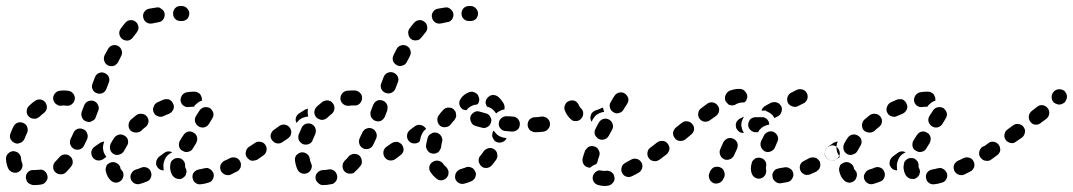

<svg xmlns="http://www.w3.org/2000/svg" viewBox="-30 -586 3571 639"><path d="M123 18Q130 10 128 0Q127 -5 125 -9Q122 -14 118 -17Q114 -20 110 -21Q105 -22 100 -21Q92 -20 84 -20Q83 -20 82 -20Q71 -21 64 -14Q56 -7 56 4Q56 9 58 13Q59 18 63 22Q66 25 71 27Q75 29 80 30Q82 30 84 30Q96 30 107 28Q117 27 123 18ZM203 -66Q195 -73 185 -72Q174 -71 168 -63Q161 -55 155 -49Q151 -45 149 -41Q147 -36 147 -31Q147 -26 148 -22Q150 -17 153 -14Q161 -6 171 -6Q181 -5 189 -12Q198 -21 206 -31Q213 -39 212 -49Q211 -60 203 -66ZM30 -13Q39 -17 43 -26Q47 -36 43 -45Q40 -52 40 -60Q39 -70 31 -77Q23 -83 12 -83Q8 -82 3 -80Q-1 -77 -4 -74Q-8 -70 -9 -65Q-11 -60 -10 -55Q-9 -40 -3 -26Q1 -17 11 -13Q20 -9 30 -13ZM247 -156Q238 -160 228 -157Q218 -153 214 -143Q210 -133 205 -124Q203 -119 203 -114Q202 -109 204 -105Q206 -100 209 -96Q212 -93 217 -90Q226 -86 236 -89Q246 -93 250 -102Q255 -112 260 -123Q264 -133 260 -142Q257 -152 247 -156ZM5 -123Q8 -119 11 -115Q15 -112 19 -110Q24 -108 29 -108Q34 -109 39 -111Q43 -113 46 -116Q50 -120 52 -125Q55 -134 60 -143Q64 -152 61 -162Q58 -172 49 -176Q39 -181 30 -178Q20 -175 15 -165Q9 -154 5 -142Q3 -138 3 -133Q3 -128 5 -123ZM282 -250Q273 -253 263 -249Q254 -245 250 -235L242 -214Q239 -204 243 -195Q247 -185 257 -182Q262 -180 267 -180Q272 -180 276 -183Q281 -185 284 -188Q288 -192 289 -197L297 -218Q301 -227 296 -237Q292 -246 282 -250ZM65 -199Q69 -195 73 -193Q78 -191 83 -191Q88 -190 92 -192Q97 -194 101 -197Q108 -204 116 -210Q124 -216 126 -226Q127 -236 121 -245Q115 -253 105 -255Q95 -256 86 -250Q76 -243 67 -234Q59 -227 59 -217Q58 -206 65 -199ZM153 -275Q146 -267 147 -257Q147 -252 150 -248Q152 -243 156 -240Q160 -237 164 -235Q169 -234 174 -234Q177 -235 180 -235Q186 -235 192 -234Q202 -233 210 -240Q218 -247 219 -257Q220 -267 213 -275Q207 -283 196 -284Q189 -285 180 -285Q175 -285 169 -284Q159 -283 153 -275ZM318 -343Q309 -347 299 -343Q290 -339 286 -329L278 -308Q274 -298 278 -289Q282 -279 292 -276Q301 -272 311 -276Q320 -280 324 -290L332 -311Q336 -320 332 -330Q328 -339 318 -343ZM363 -433Q354 -438 344 -435Q334 -432 329 -422Q324 -412 318 -402Q314 -392 317 -383Q320 -373 330 -368Q334 -366 339 -366Q344 -365 349 -367Q353 -368 357 -372Q361 -375 363 -379Q368 -389 373 -399Q378 -408 375 -418Q372 -428 363 -433ZM431 -496Q430 -501 428 -506Q426 -510 422 -513Q414 -520 404 -519Q393 -518 387 -510Q379 -501 372 -491Q366 -483 367 -473Q369 -462 377 -456Q386 -450 396 -451Q406 -453 412 -461Q419 -470 425 -478Q428 -482 430 -487Q431 -491 431 -496ZM518 -540Q517 -545 515 -549Q512 -553 508 -556Q504 -559 500 -561Q495 -562 490 -561Q477 -559 466 -557Q456 -555 450 -546Q444 -537 447 -527Q449 -517 458 -511Q467 -506 477 -508Q486 -510 497 -512Q507 -513 513 -521Q519 -530 518 -540ZM600 -541Q600 -551 592 -559Q585 -566 575 -566H570Q560 -566 553 -559Q546 -551 546 -541Q546 -530 553 -523Q560 -516 571 -516H575Q585 -516 593 -523Q600 -531 600 -541Z M681 -8Q679 -13 676 -17Q673 -21 669 -23Q665 -26 660 -27Q655 -27 650 -26Q640 -23 632 -22Q621 -20 615 -12Q609 -4 611 7Q612 11 614 16Q617 20 621 23Q625 26 630 27Q635 28 640 27Q651 26 663 22Q673 20 678 11Q683 2 681 -8ZM472 5Q474 0 474 -5Q474 -10 472 -14Q469 -24 459 -28Q449 -32 440 -28Q431 -24 423 -22Q413 -19 408 -10Q402 -1 405 9Q408 19 417 24Q426 29 436 26Q447 23 459 18Q463 17 467 13Q470 10 472 5ZM374 14Q378 10 379 5Q381 1 381 -4Q381 -9 379 -14Q376 -18 373 -22Q371 -23 371 -26Q369 -37 360 -42Q352 -48 341 -46Q337 -45 332 -42Q328 -40 325 -36Q323 -31 322 -27Q321 -22 322 -17Q326 3 339 15Q347 22 357 22Q367 21 374 14ZM560 9Q555 8 551 5Q547 2 544 -2Q536 -15 536 -32Q536 -34 537 -37Q537 -48 545 -54Q553 -61 563 -60Q568 -60 573 -58Q577 -55 580 -52Q584 -48 585 -43Q587 -38 586 -34Q586 -33 586 -32Q586 -29 587 -28Q589 -24 590 -21Q591 -17 591 -13Q590 -10 589 -8Q589 -6 589 -5Q587 -2 585 1Q582 4 579 6Q575 9 570 10Q565 10 560 9ZM771 -29Q772 -34 772 -39Q772 -44 769 -49Q765 -58 755 -61Q745 -64 736 -60Q727 -55 717 -51Q708 -46 704 -37Q701 -27 705 -18Q707 -13 711 -10Q715 -6 719 -5Q724 -3 729 -3Q734 -3 738 -5Q748 -10 758 -15Q763 -17 766 -21Q769 -25 771 -29ZM530 -71Q536 -76 543 -79Q536 -83 528 -82Q521 -81 515 -76Q507 -70 499 -64Q495 -61 493 -56Q490 -52 490 -47Q489 -42 490 -37Q492 -32 495 -28Q498 -24 504 -21Q509 -19 515 -19Q514 -25 514 -32Q514 -35 514 -39Q515 -48 519 -56Q523 -65 530 -71ZM835 -91Q832 -95 827 -98Q823 -101 818 -102Q813 -102 809 -101Q804 -100 800 -98L798 -97Q790 -91 788 -80Q786 -70 792 -62Q795 -58 799 -55Q803 -52 808 -51Q813 -51 818 -52Q823 -53 827 -55L828 -56Q837 -62 839 -73Q840 -83 835 -91ZM278 -63Q273 -71 274 -81Q276 -92 285 -98Q291 -102 301 -109Q304 -112 309 -113Q313 -115 317 -115Q314 -107 313 -100Q312 -90 315 -80Q318 -72 324 -64Q318 -60 313 -56Q305 -51 295 -52Q284 -54 278 -63ZM349 -73Q358 -68 368 -72Q378 -75 383 -84Q387 -92 392 -100Q398 -108 396 -119Q394 -129 385 -134Q381 -137 376 -138Q371 -139 366 -138Q361 -137 357 -134Q353 -132 350 -127Q343 -117 338 -107Q334 -97 337 -87Q340 -78 349 -73ZM566 -99Q567 -94 570 -90Q573 -86 578 -84Q587 -78 597 -81Q607 -83 612 -92Q617 -100 623 -110Q625 -114 626 -119Q627 -124 626 -129Q625 -133 622 -138Q619 -142 615 -144Q606 -150 596 -148Q586 -145 581 -137Q574 -127 569 -118Q566 -114 566 -109Q565 -104 566 -99ZM403 -153Q410 -146 420 -145Q431 -144 439 -150Q446 -157 454 -163Q462 -169 464 -179Q466 -189 459 -198Q453 -206 443 -207Q433 -209 424 -203Q415 -196 407 -189Q399 -182 398 -172Q397 -161 403 -153ZM619 -182Q620 -177 623 -173Q626 -169 630 -166Q639 -160 649 -162Q659 -164 665 -173Q671 -183 676 -191Q682 -200 680 -210Q677 -220 669 -226Q660 -231 650 -229Q640 -227 634 -218Q629 -210 623 -201Q620 -196 619 -192Q618 -187 619 -182ZM482 -211Q486 -202 496 -199Q506 -195 515 -200Q524 -204 534 -208Q543 -213 547 -222Q551 -232 546 -241Q544 -246 541 -249Q537 -253 533 -255Q528 -256 523 -256Q518 -256 513 -254Q503 -250 493 -245Q484 -240 481 -230Q477 -220 482 -211ZM581 -234Q573 -240 571 -250Q570 -260 576 -269Q582 -277 592 -279Q605 -281 615 -281H617Q622 -281 627 -279Q631 -277 635 -274Q638 -270 640 -265Q642 -261 642 -256Q642 -255 642 -253Q642 -252 642 -251Q634 -249 628 -244Q623 -240 618 -235Q617 -233 616 -231H615Q609 -231 600 -230Q590 -228 581 -234Z M1088 17Q1091 13 1092 8Q1093 4 1092 -1Q1090 -12 1082 -18Q1073 -24 1063 -22Q1055 -20 1045 -20Q1040 -20 1036 -18Q1031 -16 1028 -13Q1024 -9 1022 -5Q1020 0 1020 5Q1020 15 1028 22Q1035 30 1045 30Q1059 30 1072 27Q1076 27 1081 24Q1085 21 1088 17ZM1165 -69Q1161 -72 1157 -73Q1152 -74 1147 -74Q1142 -73 1138 -71Q1133 -69 1130 -65Q1124 -57 1117 -51Q1110 -43 1110 -33Q1110 -23 1117 -15Q1120 -12 1125 -10Q1129 -8 1134 -8Q1139 -8 1144 -9Q1149 -11 1152 -15Q1161 -23 1169 -33Q1176 -41 1174 -52Q1173 -62 1165 -69ZM993 -10Q998 -12 1001 -16Q1004 -19 1006 -24Q1008 -29 1008 -34Q1007 -39 1005 -43Q1002 -50 1001 -57Q1000 -68 991 -74Q983 -80 973 -79Q963 -77 956 -69Q950 -61 952 -50Q954 -35 960 -22Q964 -13 974 -9Q984 -6 993 -10ZM853 -104Q850 -108 846 -111Q842 -113 837 -114Q832 -115 827 -114Q822 -113 818 -110L800 -98Q791 -92 789 -81Q788 -71 793 -63Q799 -54 810 -52Q820 -51 828 -56L847 -69Q855 -75 857 -85Q859 -96 853 -104ZM1209 -158Q1204 -160 1199 -160Q1194 -160 1190 -158Q1185 -157 1182 -153Q1178 -150 1176 -145Q1171 -135 1167 -126Q1163 -116 1166 -107Q1169 -97 1179 -92Q1188 -88 1198 -91Q1208 -95 1212 -104Q1217 -114 1222 -125Q1226 -135 1222 -144Q1218 -154 1209 -158ZM979 -106Q989 -103 999 -107Q1008 -111 1011 -121Q1015 -130 1019 -139Q1023 -149 1020 -158Q1017 -168 1007 -173Q998 -177 988 -174Q978 -170 974 -161Q969 -150 964 -138Q961 -128 965 -119Q970 -110 979 -106ZM939 -141Q940 -146 939 -151Q938 -156 935 -160Q929 -169 919 -171Q909 -173 900 -167L882 -154Q878 -152 875 -147Q872 -143 871 -138Q870 -133 871 -129Q872 -124 875 -120Q878 -116 882 -113Q886 -110 891 -109Q896 -108 901 -109Q906 -110 910 -113L928 -125Q932 -128 935 -132Q938 -136 939 -141ZM966 -209 985 -221Q988 -222 990 -223Q993 -224 995 -224Q994 -219 994 -213Q994 -205 996 -198Q988 -198 981 -195Q971 -192 964 -185Q960 -181 957 -177Q952 -185 955 -195Q958 -204 966 -209ZM1258 -238Q1256 -243 1252 -246Q1249 -250 1244 -251Q1239 -253 1234 -253Q1229 -253 1225 -251Q1220 -248 1217 -245Q1214 -241 1212 -237L1204 -216Q1202 -211 1203 -206Q1203 -201 1205 -197Q1207 -192 1211 -189Q1214 -185 1219 -184Q1229 -180 1238 -184Q1247 -189 1251 -198L1259 -219Q1260 -224 1260 -229Q1260 -234 1258 -238ZM1023 -195Q1031 -188 1041 -187Q1051 -187 1059 -194Q1066 -201 1074 -207Q1082 -214 1083 -224Q1084 -234 1078 -242Q1075 -246 1071 -249Q1066 -251 1062 -252Q1057 -252 1052 -251Q1047 -250 1043 -247Q1033 -239 1024 -231Q1017 -223 1016 -213Q1016 -203 1023 -195ZM1108 -274Q1102 -265 1103 -255Q1105 -245 1113 -239Q1121 -233 1131 -234Q1137 -235 1141 -235Q1145 -235 1149 -235Q1159 -234 1167 -241Q1174 -248 1175 -258Q1176 -269 1169 -276Q1162 -284 1151 -285Q1146 -285 1141 -285Q1133 -285 1124 -284Q1114 -282 1108 -274ZM1280 -344Q1270 -348 1261 -344Q1251 -340 1247 -330L1239 -309Q1235 -300 1239 -290Q1243 -281 1253 -277Q1263 -273 1272 -277Q1282 -281 1286 -291L1294 -312Q1298 -321 1294 -331Q1289 -340 1280 -344ZM1324 -433Q1315 -438 1305 -435Q1295 -432 1290 -423Q1285 -413 1280 -403Q1275 -393 1278 -383Q1282 -374 1291 -369Q1300 -364 1310 -368Q1320 -371 1324 -380Q1329 -390 1334 -399Q1339 -408 1336 -418Q1333 -428 1324 -433ZM1383 -513Q1375 -520 1365 -519Q1355 -518 1348 -510Q1340 -501 1333 -491Q1327 -483 1329 -473Q1330 -463 1338 -456Q1342 -453 1347 -452Q1352 -451 1357 -452Q1362 -452 1366 -455Q1370 -458 1373 -462Q1380 -470 1386 -478Q1393 -486 1392 -496Q1391 -507 1383 -513ZM1479 -540Q1477 -550 1469 -556Q1461 -563 1451 -561Q1438 -559 1427 -557Q1416 -555 1411 -546Q1405 -537 1408 -527Q1410 -517 1419 -511Q1427 -506 1438 -508Q1447 -510 1457 -512Q1468 -513 1474 -521Q1480 -530 1479 -540ZM1561 -541Q1561 -551 1553 -559Q1546 -566 1536 -566H1531Q1521 -566 1513 -559Q1506 -551 1506 -541Q1506 -530 1513 -523Q1521 -516 1531 -516H1536Q1546 -516 1554 -523Q1561 -531 1561 -541Z M1552 3Q1554 -2 1554 -7Q1554 -12 1551 -16Q1547 -26 1537 -29Q1528 -33 1518 -28Q1510 -25 1503 -23Q1498 -22 1494 -18Q1490 -15 1488 -11Q1485 -7 1485 -2Q1484 3 1485 8Q1488 18 1497 23Q1506 28 1516 25Q1528 22 1539 17Q1544 15 1547 11Q1551 8 1552 3ZM1457 5Q1460 1 1462 -4Q1463 -9 1463 -14Q1462 -19 1460 -23Q1457 -28 1454 -31Q1448 -35 1445 -41Q1439 -49 1429 -51Q1419 -53 1410 -47Q1406 -45 1403 -41Q1400 -36 1399 -32Q1398 -27 1399 -22Q1400 -17 1403 -13Q1411 -1 1422 8Q1430 15 1440 14Q1450 13 1457 5ZM1615 -89Q1611 -92 1606 -93Q1602 -94 1597 -93Q1592 -92 1587 -89Q1583 -87 1580 -83Q1575 -75 1569 -68Q1566 -65 1564 -60Q1563 -55 1563 -50Q1563 -45 1566 -41Q1568 -36 1572 -33Q1579 -26 1590 -27Q1600 -28 1607 -36Q1614 -44 1621 -54Q1627 -62 1625 -72Q1624 -83 1615 -89ZM1308 -104Q1305 -108 1301 -110Q1297 -113 1292 -114Q1287 -114 1282 -113Q1277 -112 1273 -109Q1263 -102 1257 -98Q1248 -92 1246 -81Q1245 -71 1250 -63Q1256 -54 1267 -52Q1277 -51 1285 -56Q1291 -61 1302 -69Q1311 -75 1313 -85Q1314 -95 1308 -104ZM1409 -75Q1414 -74 1419 -75Q1424 -77 1428 -79Q1432 -82 1434 -87Q1437 -91 1438 -96Q1439 -105 1441 -113Q1443 -118 1442 -123Q1441 -128 1439 -132Q1436 -137 1432 -140Q1428 -143 1424 -144Q1419 -145 1414 -145Q1409 -144 1405 -141Q1400 -139 1397 -135Q1394 -131 1393 -126Q1390 -115 1388 -103Q1387 -93 1393 -85Q1399 -76 1409 -75ZM1388 -157Q1388 -158 1387 -159Q1387 -159 1386 -160Q1380 -168 1370 -170Q1360 -172 1351 -166L1335 -154Q1331 -151 1328 -146Q1325 -142 1325 -137Q1324 -132 1325 -128Q1326 -123 1329 -119Q1335 -110 1345 -109Q1355 -107 1364 -113L1367 -116Q1369 -124 1371 -132Q1374 -141 1379 -148Q1383 -153 1388 -157ZM1651 -127Q1654 -127 1656 -127Q1653 -118 1644 -114Q1636 -110 1627 -112Q1622 -113 1618 -116Q1614 -119 1612 -124Q1609 -128 1608 -133Q1608 -138 1609 -143Q1610 -146 1611 -149Q1612 -150 1613 -151Q1616 -147 1619 -144Q1625 -136 1634 -132Q1642 -128 1651 -127ZM1752 -146Q1762 -146 1770 -153Q1777 -161 1777 -171Q1777 -181 1770 -189Q1762 -196 1752 -196H1751Q1741 -196 1733 -189Q1726 -181 1726 -171Q1726 -166 1728 -161Q1730 -157 1733 -153Q1737 -150 1742 -148Q1746 -146 1751 -146ZM1700 -172Q1701 -177 1699 -181Q1697 -186 1694 -190Q1691 -193 1686 -196Q1682 -198 1677 -198Q1667 -199 1657 -199Q1647 -200 1639 -193Q1631 -187 1630 -176Q1629 -166 1636 -158Q1643 -150 1653 -150Q1663 -149 1674 -148Q1684 -148 1692 -154Q1700 -161 1700 -172ZM1604 -179Q1606 -184 1605 -189Q1604 -194 1601 -198Q1599 -203 1595 -205Q1591 -208 1586 -209Q1576 -212 1568 -214Q1558 -218 1549 -213Q1540 -208 1536 -199Q1533 -189 1538 -180Q1542 -170 1552 -167Q1562 -164 1574 -161Q1584 -158 1593 -164Q1602 -169 1604 -179ZM1435 -167Q1444 -161 1454 -163Q1464 -164 1470 -172Q1476 -180 1482 -186Q1485 -190 1487 -195Q1489 -199 1488 -204Q1488 -207 1487 -210Q1487 -213 1485 -216Q1484 -217 1483 -218Q1483 -219 1482 -220Q1481 -221 1480 -222Q1477 -225 1472 -227Q1467 -228 1462 -228Q1457 -228 1453 -226Q1448 -224 1445 -220Q1437 -212 1430 -202Q1424 -194 1426 -184Q1427 -174 1435 -167ZM1591 -231Q1591 -231 1590 -232Q1589 -234 1588 -237Q1587 -240 1586 -243Q1586 -244 1586 -245Q1586 -245 1586 -246Q1587 -248 1587 -251Q1588 -254 1589 -256Q1591 -259 1593 -261Q1600 -269 1610 -270Q1620 -270 1628 -264Q1638 -255 1646 -242Q1648 -238 1649 -233Q1650 -229 1649 -224Q1649 -223 1649 -223Q1649 -222 1649 -222Q1645 -221 1641 -220Q1632 -217 1624 -211Q1623 -209 1622 -208Q1621 -209 1620 -210Q1615 -218 1607 -224Q1600 -229 1591 -231ZM1558 -238Q1558 -238 1558 -238Q1559 -240 1561 -241Q1562 -243 1563 -245Q1565 -250 1565 -255Q1565 -260 1563 -264Q1560 -274 1550 -278Q1541 -283 1531 -279Q1523 -276 1516 -271Q1508 -265 1503 -257Q1500 -253 1499 -248Q1498 -243 1499 -238Q1500 -233 1503 -229Q1506 -225 1510 -222Q1513 -221 1516 -220Q1519 -219 1522 -219Q1523 -220 1524 -221Q1530 -229 1539 -233Q1548 -238 1558 -238Z M2010 22Q2017 14 2015 4Q2014 -1 2012 -6Q2009 -10 2005 -13Q2001 -16 1996 -17Q1992 -18 1987 -18Q1985 -17 1983 -17Q1978 -17 1973 -18Q1968 -19 1963 -19Q1958 -18 1954 -15Q1950 -12 1947 -8Q1944 -4 1943 1Q1941 11 1946 19Q1952 28 1962 30Q1972 33 1983 33Q1988 33 1994 32Q2004 30 2010 22ZM2105 -45Q2102 -50 2098 -53Q2094 -56 2090 -57Q2085 -58 2080 -58Q2075 -57 2071 -55Q2060 -49 2051 -44Q2047 -41 2043 -38Q2040 -34 2039 -29Q2037 -24 2038 -19Q2038 -14 2041 -10Q2045 -1 2055 2Q2065 5 2074 0Q2085 -5 2095 -11Q2104 -16 2107 -26Q2110 -36 2105 -45ZM1912 -40Q1909 -45 1909 -50Q1908 -55 1909 -59Q1912 -70 1917 -84Q1919 -88 1923 -92Q1926 -96 1930 -98Q1935 -100 1940 -100Q1945 -100 1950 -98Q1959 -95 1963 -85Q1968 -76 1964 -66Q1960 -55 1958 -46Q1957 -45 1956 -43Q1956 -41 1955 -40Q1948 -38 1942 -34Q1938 -31 1934 -28Q1932 -28 1930 -28Q1929 -28 1927 -29Q1922 -30 1918 -33Q1914 -36 1912 -40ZM2174 -91Q2171 -95 2167 -98Q2162 -101 2157 -102Q2153 -102 2148 -101Q2143 -100 2139 -98L2135 -95Q2126 -89 2125 -79Q2123 -69 2129 -60Q2132 -56 2136 -53Q2140 -51 2145 -50Q2150 -49 2155 -50Q2159 -51 2164 -54L2167 -56Q2176 -62 2178 -73Q2179 -83 2174 -91ZM1950 -138Q1951 -134 1955 -130Q1958 -126 1962 -124Q1971 -119 1981 -122Q1991 -125 1996 -134Q2001 -144 2007 -154Q2012 -163 2009 -173Q2006 -183 1997 -188Q1988 -193 1978 -190Q1968 -187 1963 -178Q1957 -168 1952 -157Q1949 -153 1949 -148Q1948 -143 1950 -138ZM1800 -178Q1798 -188 1789 -194Q1781 -199 1771 -198Q1762 -196 1752 -196Q1742 -196 1734 -189Q1727 -181 1727 -171Q1727 -166 1729 -161Q1731 -157 1734 -153Q1738 -150 1743 -148Q1747 -146 1752 -146Q1766 -146 1780 -148Q1790 -150 1796 -159Q1802 -167 1800 -178ZM1972 -212Q1976 -213 1981 -214Q1979 -218 1978 -223Q1977 -225 1977 -228Q1975 -228 1973 -227Q1971 -226 1969 -225Q1961 -221 1953 -219Q1948 -217 1944 -214Q1940 -211 1938 -207Q1936 -202 1935 -197Q1934 -192 1936 -188Q1936 -186 1937 -184Q1938 -183 1939 -181Q1941 -185 1943 -189Q1948 -197 1954 -203Q1962 -209 1972 -212ZM1887 -183Q1892 -183 1896 -185Q1901 -187 1904 -191Q1911 -198 1911 -209Q1911 -219 1903 -226Q1899 -230 1897 -235Q1893 -245 1884 -250Q1874 -254 1865 -250Q1855 -247 1851 -238Q1846 -228 1850 -218Q1856 -202 1869 -190Q1873 -186 1877 -184Q1882 -183 1887 -183ZM2011 -213Q2015 -210 2020 -209Q2025 -208 2030 -210Q2035 -211 2039 -214Q2043 -217 2045 -221Q2052 -232 2057 -240Q2063 -249 2061 -259Q2058 -269 2049 -275Q2041 -280 2031 -278Q2021 -276 2015 -267Q2009 -258 2003 -247Q1997 -238 2000 -228Q2002 -218 2011 -213Z M2344 23Q2348 25 2353 25Q2358 25 2363 23Q2367 22 2371 18Q2375 15 2377 10L2380 4Q2384 -5 2380 -15Q2377 -25 2367 -29Q2363 -31 2358 -31Q2353 -31 2348 -30Q2343 -28 2340 -25Q2336 -21 2334 -17L2331 -10Q2327 -1 2331 9Q2334 18 2344 23ZM2610 -10Q2609 -14 2606 -19Q2603 -23 2599 -25Q2595 -28 2590 -29Q2585 -30 2581 -29Q2571 -27 2563 -26Q2558 -25 2553 -23Q2549 -21 2546 -17Q2543 -13 2541 -8Q2540 -3 2541 2Q2542 12 2550 18Q2558 25 2568 24Q2579 22 2591 20Q2601 18 2606 9Q2612 1 2610 -10ZM2473 -6Q2469 -15 2469 -25Q2469 -34 2472 -44Q2473 -49 2476 -52Q2480 -56 2484 -59Q2489 -61 2493 -61Q2498 -62 2503 -60Q2513 -57 2518 -48Q2522 -39 2519 -29Q2519 -27 2519 -25Q2519 -23 2520 -21Q2520 -18 2520 -16Q2520 -15 2520 -14Q2519 -10 2518 -6Q2516 -2 2513 1Q2510 5 2506 6Q2496 11 2487 7Q2477 3 2473 -6ZM2699 -30Q2701 -35 2700 -40Q2700 -45 2698 -49Q2695 -53 2691 -57Q2688 -60 2683 -61Q2678 -63 2673 -62Q2668 -62 2664 -60Q2655 -55 2647 -51Q2637 -47 2633 -37Q2630 -28 2634 -18Q2636 -14 2640 -10Q2644 -7 2648 -5Q2653 -3 2658 -4Q2663 -4 2667 -6Q2677 -10 2687 -15Q2691 -18 2694 -21Q2698 -25 2699 -30ZM2765 -73Q2765 -78 2764 -82Q2763 -87 2760 -91Q2754 -100 2744 -102Q2734 -103 2726 -97H2725Q2721 -94 2719 -90Q2716 -86 2715 -81Q2714 -76 2715 -71Q2716 -66 2719 -62Q2725 -54 2735 -52Q2746 -50 2754 -56V-57Q2758 -59 2761 -64Q2764 -68 2765 -73ZM2192 -108Q2186 -116 2176 -117Q2165 -118 2157 -112Q2144 -102 2139 -98Q2135 -95 2132 -91Q2129 -86 2128 -81Q2128 -77 2129 -72Q2130 -67 2132 -63Q2138 -54 2149 -52Q2159 -51 2167 -56Q2174 -61 2188 -72Q2196 -79 2198 -89Q2199 -99 2192 -108ZM2380 -56Q2384 -54 2389 -54Q2394 -54 2399 -56Q2403 -57 2407 -61Q2411 -64 2413 -69L2423 -91Q2427 -101 2424 -110Q2420 -120 2411 -124Q2401 -129 2391 -125Q2382 -121 2377 -112L2367 -89Q2363 -80 2367 -70Q2370 -61 2380 -56ZM2516 -82Q2520 -80 2525 -80Q2530 -80 2535 -82Q2540 -84 2543 -87Q2547 -90 2549 -95L2557 -114Q2562 -123 2558 -133Q2554 -142 2545 -147Q2540 -149 2535 -149Q2531 -149 2526 -147Q2521 -145 2518 -142Q2514 -139 2512 -134L2503 -116Q2499 -106 2503 -96Q2507 -87 2516 -82ZM2274 -173Q2268 -181 2258 -182Q2247 -184 2239 -177L2220 -162Q2212 -155 2210 -145Q2209 -135 2216 -126Q2222 -118 2232 -117Q2243 -116 2251 -122L2270 -138Q2278 -144 2280 -155Q2281 -165 2274 -173ZM2420 -177Q2421 -182 2425 -185Q2428 -189 2432 -191L2446 -198Q2443 -193 2441 -188Q2437 -179 2437 -170Q2438 -161 2441 -153Q2443 -148 2446 -144Q2438 -143 2431 -147Q2425 -151 2421 -158Q2419 -162 2419 -167Q2418 -172 2420 -177ZM2460 -171Q2460 -176 2462 -180Q2464 -185 2467 -189Q2470 -192 2475 -194Q2480 -196 2485 -196Q2490 -196 2496 -196Q2502 -196 2507 -196Q2512 -196 2516 -194Q2521 -191 2524 -188Q2527 -184 2529 -180Q2530 -176 2530 -171Q2524 -171 2518 -168Q2509 -165 2502 -158Q2496 -153 2493 -146Q2489 -146 2485 -146Q2475 -146 2468 -153Q2460 -160 2460 -171ZM2359 -234Q2353 -243 2343 -245Q2333 -247 2324 -241Q2315 -234 2304 -226Q2295 -220 2294 -210Q2292 -200 2298 -191Q2304 -183 2314 -181Q2325 -180 2333 -186Q2343 -193 2353 -200Q2361 -206 2363 -216Q2365 -226 2359 -234ZM2518 -234 2519 -235 2536 -244Q2541 -246 2546 -246Q2551 -247 2555 -245Q2560 -244 2564 -240Q2567 -237 2570 -233Q2574 -223 2571 -214Q2568 -204 2559 -199L2547 -193Q2545 -198 2541 -203Q2534 -210 2525 -214Q2523 -215 2520 -216V-218H2512Q2510 -218 2508 -218Q2506 -218 2505 -218Q2505 -219 2505 -219Q2505 -220 2505 -220Q2507 -225 2510 -228Q2513 -232 2518 -234ZM2592 -244Q2597 -235 2607 -232Q2617 -228 2626 -233L2644 -242Q2649 -244 2652 -248Q2655 -252 2657 -257Q2658 -261 2658 -266Q2658 -271 2655 -276Q2651 -285 2641 -288Q2631 -291 2622 -287L2604 -278Q2594 -273 2591 -263Q2588 -253 2592 -244ZM2384 -251Q2382 -256 2383 -261Q2383 -266 2385 -270Q2387 -275 2390 -278Q2394 -282 2398 -284Q2415 -290 2427 -290Q2431 -290 2434 -290Q2445 -289 2451 -280Q2458 -272 2457 -262Q2456 -257 2454 -252Q2451 -248 2447 -245Q2444 -245 2441 -245Q2432 -245 2423 -241Q2419 -239 2416 -237Q2411 -235 2406 -235Q2402 -236 2397 -237Q2393 -239 2390 -243Q2386 -247 2384 -251Z M3122 -8Q3120 -13 3117 -17Q3114 -21 3110 -23Q3106 -26 3101 -27Q3096 -27 3091 -26Q3081 -23 3073 -22Q3062 -20 3056 -12Q3050 -4 3052 7Q3053 11 3055 16Q3058 20 3062 23Q3066 26 3071 27Q3076 28 3081 27Q3092 26 3104 22Q3114 20 3119 11Q3124 2 3122 -8ZM2913 5Q2915 0 2915 -5Q2915 -10 2913 -14Q2910 -24 2900 -28Q2890 -32 2881 -28Q2872 -24 2864 -22Q2854 -19 2849 -10Q2843 -1 2846 9Q2849 19 2858 24Q2867 29 2877 26Q2888 23 2900 18Q2904 17 2908 13Q2911 10 2913 5ZM2815 14Q2819 10 2820 5Q2822 1 2822 -4Q2822 -9 2820 -14Q2817 -18 2814 -22Q2812 -23 2812 -26Q2810 -37 2801 -42Q2793 -48 2782 -46Q2778 -45 2773 -42Q2769 -40 2766 -36Q2764 -31 2763 -27Q2762 -22 2763 -17Q2767 3 2780 15Q2788 22 2798 22Q2808 21 2815 14ZM3001 9Q2996 8 2992 5Q2988 2 2985 -2Q2977 -15 2977 -32Q2977 -34 2978 -37Q2978 -48 2986 -54Q2994 -61 3004 -60Q3009 -60 3014 -58Q3018 -55 3021 -52Q3025 -48 3026 -43Q3028 -38 3027 -34Q3027 -33 3027 -32Q3027 -29 3028 -28Q3030 -24 3031 -21Q3032 -17 3032 -13Q3031 -10 3030 -8Q3030 -6 3030 -5Q3028 -2 3026 1Q3023 4 3020 6Q3016 9 3011 10Q3006 10 3001 9ZM3212 -29Q3213 -34 3213 -39Q3213 -44 3210 -49Q3206 -58 3196 -61Q3186 -64 3177 -60Q3168 -55 3158 -51Q3149 -46 3145 -37Q3142 -27 3146 -18Q3148 -13 3152 -10Q3156 -6 3160 -5Q3165 -3 3170 -3Q3175 -3 3179 -5Q3189 -10 3199 -15Q3204 -17 3207 -21Q3210 -25 3212 -29ZM2971 -71Q2977 -76 2984 -79Q2977 -83 2969 -82Q2962 -81 2956 -76Q2948 -70 2940 -64Q2936 -61 2934 -56Q2931 -52 2931 -47Q2930 -42 2931 -37Q2933 -32 2936 -28Q2939 -24 2945 -21Q2950 -19 2956 -19Q2955 -25 2955 -32Q2955 -35 2955 -39Q2956 -48 2960 -56Q2964 -65 2971 -71ZM3276 -91Q3273 -95 3268 -98Q3264 -101 3259 -102Q3254 -102 3250 -101Q3245 -100 3241 -98L3239 -97Q3231 -91 3229 -80Q3227 -70 3233 -62Q3236 -58 3240 -55Q3244 -52 3249 -51Q3254 -51 3259 -52Q3264 -53 3268 -55L3269 -56Q3278 -62 3280 -73Q3281 -83 3276 -91ZM2719 -63Q2714 -71 2715 -81Q2717 -92 2726 -98Q2732 -102 2742 -109Q2745 -112 2750 -113Q2754 -115 2758 -115Q2755 -107 2754 -100Q2753 -90 2756 -80Q2759 -72 2765 -64Q2759 -60 2754 -56Q2746 -51 2736 -52Q2725 -54 2719 -63ZM2790 -73Q2799 -68 2809 -72Q2819 -75 2824 -84Q2828 -92 2833 -100Q2839 -108 2837 -119Q2835 -129 2826 -134Q2822 -137 2817 -138Q2812 -139 2807 -138Q2802 -137 2798 -134Q2794 -132 2791 -127Q2784 -117 2779 -107Q2775 -97 2778 -87Q2781 -78 2790 -73ZM3007 -99Q3008 -94 3011 -90Q3014 -86 3019 -84Q3028 -78 3038 -81Q3048 -83 3053 -92Q3058 -100 3064 -110Q3066 -114 3067 -119Q3068 -124 3067 -129Q3066 -133 3063 -138Q3060 -142 3056 -144Q3047 -150 3037 -148Q3027 -145 3022 -137Q3015 -127 3010 -118Q3007 -114 3007 -109Q3006 -104 3007 -99ZM2844 -153Q2851 -146 2861 -145Q2872 -144 2880 -150Q2887 -157 2895 -163Q2903 -169 2905 -179Q2907 -189 2900 -198Q2894 -206 2884 -207Q2874 -209 2865 -203Q2856 -196 2848 -189Q2840 -182 2839 -172Q2838 -161 2844 -153ZM3060 -182Q3061 -177 3064 -173Q3067 -169 3071 -166Q3080 -160 3090 -162Q3100 -164 3106 -173Q3112 -183 3117 -191Q3123 -200 3121 -210Q3118 -220 3110 -226Q3101 -231 3091 -229Q3081 -227 3075 -218Q3070 -210 3064 -201Q3061 -196 3060 -192Q3059 -187 3060 -182ZM2923 -211Q2927 -202 2937 -199Q2947 -195 2956 -200Q2965 -204 2975 -208Q2984 -213 2988 -222Q2992 -232 2987 -241Q2985 -246 2982 -249Q2978 -253 2974 -255Q2969 -256 2964 -256Q2959 -256 2954 -254Q2944 -250 2934 -245Q2925 -240 2922 -230Q2918 -220 2923 -211ZM3022 -234Q3014 -240 3012 -250Q3011 -260 3017 -269Q3023 -277 3033 -279Q3046 -281 3056 -281H3058Q3063 -281 3068 -279Q3072 -277 3076 -274Q3079 -270 3081 -265Q3083 -261 3083 -256Q3083 -255 3083 -253Q3083 -252 3083 -251Q3075 -249 3069 -244Q3064 -240 3059 -235Q3058 -233 3057 -231H3056Q3050 -231 3041 -230Q3031 -228 3022 -234Z M3299 -85Q3299 -90 3298 -95Q3297 -100 3294 -104Q3288 -112 3278 -114Q3268 -116 3260 -110L3241 -96Q3232 -90 3230 -80Q3229 -70 3235 -61Q3241 -53 3251 -51Q3261 -49 3269 -55L3288 -69Q3293 -72 3295 -76Q3298 -80 3299 -85ZM3381 -145Q3382 -150 3381 -155Q3379 -159 3377 -163Q3370 -172 3360 -173Q3350 -175 3342 -169L3323 -155Q3319 -152 3316 -148Q3314 -143 3313 -139Q3312 -134 3313 -129Q3315 -124 3317 -120Q3324 -112 3334 -110Q3344 -108 3352 -115L3371 -128Q3375 -131 3378 -136Q3380 -140 3381 -145ZM3456 -227Q3449 -235 3439 -236Q3429 -237 3421 -230Q3412 -223 3403 -216Q3395 -209 3394 -199Q3393 -189 3399 -181Q3405 -172 3416 -171Q3426 -170 3434 -177Q3444 -184 3453 -191Q3461 -198 3462 -208Q3463 -219 3456 -227ZM3521 -264Q3521 -269 3519 -274Q3517 -278 3514 -282Q3506 -289 3496 -289Q3485 -289 3478 -282L3477 -281Q3470 -273 3470 -263Q3470 -252 3477 -245Q3481 -242 3486 -240Q3490 -238 3495 -238Q3500 -238 3505 -240Q3509 -242 3513 -245L3514 -246Q3517 -250 3519 -255Q3521 -259 3521 -264Z"/></svg>

Font: FRB American Cursive Guidelines Dashed Black
Style: Bold Italic
Weight: 900
Italic angle: -25°
Version: Version 2.0;Modular Font Editor K font №1